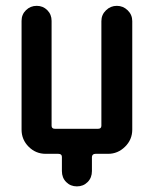

<svg xmlns="http://www.w3.org/2000/svg" viewBox="-20 -540 540 674"><path d="M140.6 0Q105.5 0 80.6 -24.9Q55.7 -49.8 55.7 -85V-466.8Q55.7 -489.3 71.3 -504.4Q86.9 -519.5 108.9 -519.5Q130.9 -519.5 146 -504.4Q161.1 -489.3 161.1 -466.8V-98.6Q161.1 -87.9 172.9 -87.9H324.2Q335.9 -87.9 335.9 -98.6V-465.8Q335.9 -488.3 352.1 -503.9Q368.2 -519.5 390.1 -519.5Q412.1 -519.5 428.2 -503.9Q444.3 -488.3 444.3 -465.8V-85Q444.3 -49.8 418.9 -24.9Q393.6 0 359.4 0H315.4Q303.7 0 302.7 10.7V60.5Q302.7 84 287.6 99.1Q272.5 114.3 250 114.3Q227.5 114.3 212.4 99.1Q197.3 84 197.3 60.5V10.7Q197.3 0 184.6 0Z"/></svg>

Font: Rounded-X Mgen+ 2m medium
Style: Regular
Weight: 500
Designer: [Source Han Sans]
Ryoko NISHIZUKA  (kana & ideographs); Paul D. Hunt (Latin, Greek & Cyrillic); Wenlong ZHANG  (bopomofo
Version: Version 1.059.20150602